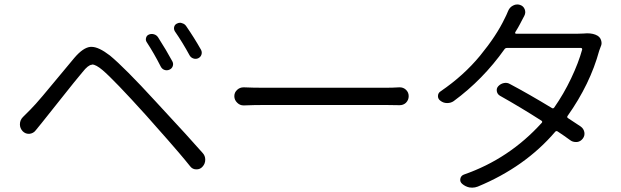

<svg xmlns="http://www.w3.org/2000/svg" viewBox="-20 -821 2818 871"><path d="M645.5 -629.9Q639.6 -638.7 642.6 -649.4Q645.5 -660.2 655.3 -664.1Q666 -668.9 678.2 -665.5Q690.4 -662.1 697.3 -651.4Q735.4 -591.8 761.7 -543Q767.6 -532.2 763.7 -521Q759.8 -509.8 748.5 -504.9Q737.3 -500 726.1 -503.9Q714.8 -507.8 709 -519.5Q678.7 -579.1 645.5 -629.9ZM773.4 -678.7Q767.6 -688.5 770 -698.7Q772.5 -709 782.2 -713.9Q790 -717.8 796.9 -717.8Q800.8 -717.8 805.7 -715.8Q817.4 -712.9 824.2 -703.1Q861.3 -649.4 891.6 -595.7Q897.5 -585 894 -573.7Q890.6 -562.5 879.9 -557.1Q869.1 -551.8 857.4 -555.7Q845.7 -559.6 839.8 -570.3Q808.6 -627.9 773.4 -678.7ZM142.6 -230.5Q131.8 -215.8 113.3 -213.9Q112.3 -213.9 110.4 -213.9Q94.7 -213.9 83 -225.6Q70.3 -239.3 70.3 -256.8Q70.3 -276.4 84 -290Q99.6 -304.7 118.2 -324.2Q139.6 -345.7 173.8 -386.2Q208 -426.8 252.4 -480.5Q296.9 -534.2 317.4 -558.6Q357.4 -605.5 390.6 -608.4Q392.6 -608.4 395.5 -608.4Q427.7 -608.4 478.5 -569.3Q544.9 -514.6 685.5 -361.3Q847.7 -186.5 899.4 -127Q911.1 -114.3 911.1 -96.7Q911.1 -78.1 898.4 -64.5Q887.7 -52.7 872.1 -52.7Q871.1 -52.7 870.1 -52.7Q853.5 -52.7 842.8 -66.4Q820.3 -94.7 791 -128.9Q761.7 -163.1 740.7 -187Q719.7 -210.9 687.5 -247.1Q655.3 -283.2 642.6 -297.9Q498 -458 445.3 -502.9Q415 -528.3 398.4 -528.3Q397.5 -528.3 396.5 -527.3Q379.9 -526.4 354.5 -494.1Q326.2 -460.9 257.8 -374.5Q189.5 -288.1 171.9 -266.6Q160.2 -252 142.6 -230.5Z M1086.9 -342.8Q1085.9 -342.8 1085 -342.8Q1068.4 -342.8 1056.6 -354.5Q1043 -367.2 1043 -384.8Q1043 -402.3 1056.6 -414.1Q1068.4 -424.8 1085 -424.8Q1085.9 -424.8 1086.9 -424.8Q1127.9 -422.9 1178.7 -422.9H1728.5Q1760.7 -422.9 1791 -424.8Q1792 -424.8 1793.9 -424.8Q1809.6 -424.8 1821.3 -414.1Q1834 -402.3 1834 -384.8Q1834 -367.2 1821.3 -354.5Q1809.6 -343.8 1793 -343.8Q1792 -343.8 1791 -343.8Q1757.8 -344.7 1729.5 -344.7H1178.7Q1131.8 -344.7 1086.9 -342.8Z M2627 -668.9Q2635.7 -669.9 2643.6 -669.9Q2671.9 -669.9 2690.4 -659.2Q2703.1 -651.4 2707 -637.7Q2709 -630.9 2709 -625Q2709 -617.2 2705.1 -609.4Q2702.1 -600.6 2698.2 -590.8Q2657.2 -439.5 2554.7 -294.9Q2550.8 -289.1 2556.6 -285.2Q2586.9 -265.6 2614.3 -247.1Q2627.9 -237.3 2630.9 -221.2Q2633.8 -205.1 2623.5 -191.9Q2613.3 -178.7 2597.7 -176.8Q2594.7 -176.8 2591.8 -176.8Q2578.1 -176.8 2567.4 -184.6Q2538.1 -206.1 2509.8 -224.6Q2503.9 -228.5 2499 -223.6Q2362.3 -63.5 2147.5 25.4Q2134.8 30.3 2122.1 30.3Q2116.2 30.3 2109.4 29.3Q2090.8 25.4 2076.2 12.7Q2065.4 2.9 2068.4 -10.7Q2071.3 -24.4 2085 -29.3Q2290 -100.6 2437.5 -263.7Q2442.4 -268.6 2436.5 -273.4Q2341.8 -334 2248 -386.7Q2236.3 -393.6 2233.9 -406.7Q2231.4 -419.9 2240.2 -429.7Q2251 -441.4 2266.1 -444.3Q2281.2 -447.3 2293.9 -439.5Q2377 -395.5 2483.4 -331.1Q2489.3 -327.1 2494.1 -333Q2537.1 -394.5 2570.8 -465.3Q2604.5 -536.1 2621.1 -596.7Q2621.1 -599.6 2619.6 -601.6Q2618.2 -603.5 2615.2 -603.5H2280.3Q2272.5 -603.5 2268.6 -597.7Q2170.9 -460 2038.1 -362.3Q2025.4 -353.5 2008.8 -353.5Q2008.8 -353.5 2007.8 -353.5Q1991.2 -353.5 1977.5 -364.3Q1966.8 -372.1 1966.8 -384.8Q1966.8 -399.4 1979.5 -407.2Q2084 -478.5 2158.2 -568.8Q2232.4 -659.2 2269.5 -737.3Q2276.4 -750 2285.2 -771.5Q2292 -788.1 2307.6 -795.9Q2316.4 -800.8 2326.2 -800.8Q2333 -800.8 2338.9 -798.8Q2354.5 -793.9 2360.4 -778.8Q2366.2 -763.7 2358.4 -749Q2355.5 -743.2 2348.6 -730.5Q2341.8 -717.8 2338.9 -711.9Q2332 -698.2 2317.4 -674.8Q2316.4 -671.9 2317.4 -669.9Q2318.4 -668 2321.3 -668H2599.6Q2614.3 -668 2627 -668.9Z"/></svg>

Font: Gen Jyuu Gothic P Normal
Style: Regular
Weight: 300
Designer: [Source Han Sans]
Ryoko NISHIZUKA  (kana & ideographs); Paul D. Hunt (Latin, Greek & Cyrillic); Wenlong ZHANG  (bopomofo
Version: Version 1.002.20150607